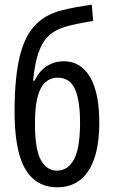

<svg xmlns="http://www.w3.org/2000/svg" viewBox="-20 -788 481 818"><path d="M224 10Q133 10 87 -69Q41 -148 42 -322Q43 -460 64 -547Q85 -634 129.5 -680.5Q174 -727 243 -744Q270 -751 302.5 -757Q335 -763 371 -768L377 -699Q342 -693 314 -687.5Q286 -682 258 -674Q214 -661 186.5 -634.5Q159 -608 143.5 -562Q128 -516 121 -444H127Q149 -488 181 -507.5Q213 -527 251 -527Q325 -527 364.5 -458.5Q404 -390 403 -259Q402 -128 356 -59Q310 10 224 10ZM222 -61Q268 -61 294 -106.5Q320 -152 321 -258Q322 -355 300.5 -406Q279 -457 226 -457Q178 -457 153.5 -411Q129 -365 129 -261Q129 -152 154 -106.5Q179 -61 222 -61Z"/></svg>

Font: Noto Sans ExtraCondensed
Style: Regular
Weight: 400
Width: 2
Designer: Monotype Design Team
Foundry: Monotype Imaging Inc.
Version: Version 2.013; ttfautohint (v1.8.4.7-5d5b)